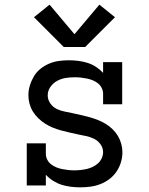

<svg xmlns="http://www.w3.org/2000/svg" viewBox="-20 -797 640 825"><path d="M325 8Q305 8 284.5 5.5Q264 3 245 -3Q226 -9 208.5 -20Q191 -31 177 -46V0H95V-181H177V-136Q177 -123 183 -111Q189 -99 199.5 -91Q210 -83 222 -78Q234 -73 247 -70.5Q260 -68 273 -66.5Q286 -65 299 -65Q312 -65 326 -66.5Q340 -68 353 -71Q366 -74 378.5 -80Q391 -86 401 -95Q411 -104 417 -117Q423 -130 423 -143Q423 -162 411.5 -177.5Q400 -193 383.5 -201Q367 -209 349 -212.5Q331 -216 313 -220Q295 -224 277 -228Q259 -232 241 -237Q223 -242 206 -249Q189 -256 173.5 -266Q158 -276 144.5 -289Q131 -302 121.5 -317.5Q112 -333 107 -351Q102 -369 102 -388Q102 -409 108.5 -430Q115 -451 126 -469.5Q137 -488 154 -501.5Q171 -515 191 -523.5Q211 -532 232.5 -535Q254 -538 276 -538Q296 -538 316 -535.5Q336 -533 355.5 -527Q375 -521 392 -510Q409 -499 423 -484V-530H505V-349H423V-394Q423 -407 417 -419Q411 -431 401 -439Q391 -447 378.5 -452Q366 -457 353.5 -459.5Q341 -462 328 -463.5Q315 -465 302 -465Q282 -465 262.5 -462Q243 -459 225.5 -449.5Q208 -440 196.5 -423.5Q185 -407 185 -387Q185 -369 196 -353Q207 -337 223.5 -329Q240 -321 258.5 -317.5Q277 -314 295 -310Q313 -306 331 -302Q349 -298 366.5 -293Q384 -288 401.5 -281Q419 -274 434.5 -264.5Q450 -255 463.5 -242Q477 -229 486.5 -213Q496 -197 501 -179Q506 -161 506 -143Q506 -121 499.5 -99.5Q493 -78 480.5 -59.5Q468 -41 450 -27.5Q432 -14 411.5 -6Q391 2 369 5Q347 8 325 8ZM254 -595 126 -723 193 -777 300 -650 407 -777 474 -723 346 -595Z"/></svg>

Font: Iosevka Curly Slab Extended
Style: Regular
Weight: 400
Width: 7
Monospace: yes
Designer: Belleve Invis
Foundry: Belleve Invis
Version: Version 11.1.0; ttfautohint (v1.8.3)